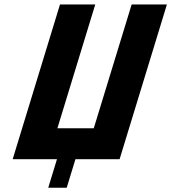

<svg xmlns="http://www.w3.org/2000/svg" viewBox="-20 -722 776 870"><path d="M404.9 -140.7H240.1L411.6 -701.7H251.8L37.4 -0.5H197.2H238.1L198.6 128.7H282.3L321.8 -0.5H362.1H521.9L736.3 -701.7H576.5Z"/></svg>

Font: Hussar
Style: BdSuprConOblThree
Weight: 700
Foundry: Cannot Into Space Fonts
Version: Version 2.00